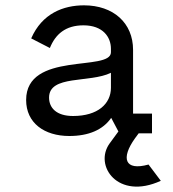

<svg xmlns="http://www.w3.org/2000/svg" viewBox="-20 -500 650 720"><path d="M295 -480C218 -480 138 -450 97 -356L167 -320C188 -372 226 -405 293 -405C366 -405 396 -361 396 -317V-304C396 -230 78 -309 78 -125C78 -39 146 10 240 10C312 10 366 -13 397 -58L424 -7L391 38C331 121 422 252 583 178L537 117C447 142 433 93 486 19L500 0H550V-74H479V-313C479 -414 405 -480 295 -480ZM164 -134C164 -220 316 -188 396 -227V-171C396 -111 347 -65 254 -65C191 -65 164 -96 164 -134Z"/></svg>

Font: Necto Mono
Style: Regular
Weight: 400
Designer: Marco Condello
Foundry: Collletttivo
Version: Version 1.300;Glyphs 3.2 (3217)